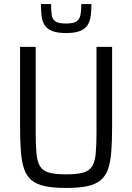

<svg xmlns="http://www.w3.org/2000/svg" viewBox="-20 -919 652 947"><path d="M306 8Q244 8 203 -0.5Q162 -9 137 -29Q112 -49 99.5 -84Q87 -119 83 -172Q79 -225 79 -299V-688H156V-266Q156 -201 160 -160.5Q164 -120 178 -98Q192 -76 222.5 -67.5Q253 -59 306 -59Q359 -59 389.5 -67.5Q420 -76 434 -98Q448 -120 452 -160.5Q456 -201 456 -266V-688H533V-299Q533 -225 529 -172Q525 -119 512.5 -84Q500 -49 475 -29Q450 -9 409 -0.5Q368 8 306 8ZM306 -756Q262 -756 236.5 -766.5Q211 -777 199.5 -796Q188 -815 185 -841Q182 -867 182 -899H232Q232 -867 235 -845.5Q238 -824 253.5 -813.5Q269 -803 305 -803Q342 -803 357.5 -813.5Q373 -824 377 -845.5Q381 -867 381 -899H431Q431 -867 427.5 -841Q424 -815 412.5 -796Q401 -777 375.5 -766.5Q350 -756 306 -756Z"/></svg>

Font: Saira SemiCondensed
Style: Regular
Weight: 400
Width: 4
Designer: Hector Gatti with collaboration of the Omnibus-Type team
Foundry: Omnibus-Type
Version: Version 1.101